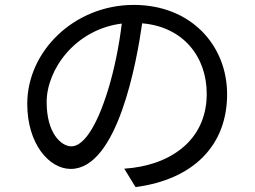

<svg xmlns="http://www.w3.org/2000/svg" viewBox="-20 -736 1040 782"><path d="M271 -140C228 -140 170 -195 170 -320C170 -453 286 -616 476 -640C465 -549 446 -455 421 -373C370 -206 315 -140 271 -140ZM532 26C768 -5 905 -144 905 -352C905 -552 757 -716 525 -716C283 -716 91 -528 91 -313C91 -150 180 -48 268 -48C459 -48 537 -486 559 -641C727 -627 822 -504 822 -354C822 -156 662 -60 486 -49Z"/></svg>

Font: Noto Sans KR Regular
Style: Regular
Weight: 400
Designer: Ryoko NISHIZUKA  (kana & ideographs); Paul D. Hunt (Latin, Greek & Cyrillic); Wenlong ZHANG  (bopomofo); Sandoll Communi
Foundry: Adobe Systems Incorporated
Version: Version 1.004;PS 1.004;hotconv 1.0.82;makeotf.lib2.5.63406